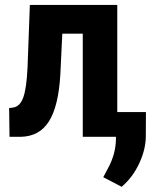

<svg xmlns="http://www.w3.org/2000/svg" viewBox="-20 -548 628 769"><path d="M449.7 -528.3V0H311.5V-413.1H229.5L221.7 -250Q214.4 -123 176.3 -62.3Q138.2 -1.5 63 0H18.1L16.6 -115.2L32.2 -117.2Q60.1 -121.1 73.2 -157.7Q86.4 -194.3 90.3 -277.8L99.6 -528.3ZM467.3 200.2 393.6 161.6 412.1 127Q443.4 69.3 444.3 10.7V-99.1H564.5L564 -1Q563.5 50.8 537.6 106.4Q511.7 162.1 467.3 200.2Z"/></svg>

Font: MAUL Condensed Bold
Style: Condensed Bold
Weight: 700
Designer: MAUL
Version: Version 1.0; 2020; ttfautohint (v1.8.3)